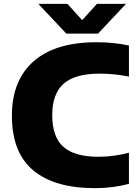

<svg xmlns="http://www.w3.org/2000/svg" viewBox="-20 -970 722 1000"><path d="M475.5 10Q264 10 153 -82.8Q42 -175.5 42 -368Q42 -551 154.8 -650.5Q267.5 -750 482.5 -750Q572.5 -750 651.5 -733V-571Q616 -578.5 578 -582.5Q540 -586.5 499 -586.5Q370.5 -586.5 311.2 -533.8Q252 -481 252 -370Q252 -257 310.2 -205.2Q368.5 -153.5 491.5 -153.5Q533.5 -153.5 573.5 -159Q613.5 -164.5 651.5 -174.5V-12.5Q613.5 -2 567.8 4Q522 10 475.5 10ZM325.5 -795 179.5 -950H331L408 -865L485 -950H636.5L490.5 -795Z"/></svg>

Font: Encode Sans SemiExpanded SemiExpanded ExtraBold
Style: Regular
Weight: 800
Width: 6
Designer: Multiple Designers
Foundry: Impallari Type
Version: Version 3.000; ttfautohint (v1.8.3) -l 8 -r 50 -G 200 -x 14 